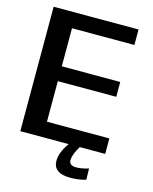

<svg xmlns="http://www.w3.org/2000/svg" viewBox="-124 -757 800 1006"><g transform="rotate(15 276.0 -253.5)"><path d="M40 0H500.5V-84H162V-304H479V-384.5H162V-591H500.5V-675H40ZM353 168Q372.5 168 390.5 166Q408.5 164 422 161Q435.5 158 440 156L438.5 95.5Q433.5 97.5 422 100.5Q410.5 103.5 396.8 105.5Q383 107.5 370.5 107.5Q351 107.5 342 99.8Q333 92 333 78Q333 66.5 338 51.2Q343 36 350.2 21.8Q357.5 7.5 362.5 0H302.5Q296 8 286.5 24Q277 40 270 60Q263 80 263 101Q263 127 275.8 141.5Q288.5 156 309 162Q329.5 168 353 168Z"/></g></svg>

Font: Anybody Thin Medium
Style: Regular
Weight: 500
Version: Version 1.113;gftools[0.9.25]